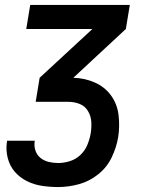

<svg xmlns="http://www.w3.org/2000/svg" viewBox="-20 -550 616 775"><path d="M215 205Q256 205 298.5 193.5Q341 182 376.5 153.5Q412 125 431 85Q450 45 457 4Q464 -41 458.5 -86Q453 -131 427.5 -165.5Q402 -200 361.5 -217.5Q321 -235 276 -236L488 -433L504 -530H102L86 -433H353L140 -236L124 -139H256Q280 -139 301.5 -130.5Q323 -122 335 -102Q347 -82 348.5 -58.5Q350 -35 346 -11Q342 12 332.5 35Q323 58 304.5 75.5Q286 93 262 100.5Q238 108 215 108Q195 108 176.5 103.5Q158 99 143.5 87.5Q129 76 123 57.5Q117 39 120 20L121 18H9Q8 20 8 22Q3 55 11 87Q19 119 39 142.5Q59 166 87.5 180.5Q116 195 148.5 200Q181 205 215 205Z"/></svg>

Font: Iosevka Sparkle Semibold
Style: Italic
Weight: 600
Italic angle: -9°
Designer: Belleve Invis
Foundry: Belleve Invis
Version: Version 4.5.0; ttfautohint (v1.8.3)